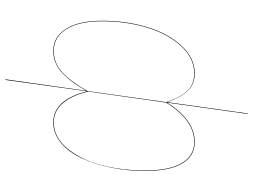

<svg xmlns="http://www.w3.org/2000/svg" viewBox="-136 -632 958 727"><g transform="rotate(90 343.5 -269.0)"><path d="M280.8 189.9 324.2 -116.2Q308.6 -88.4 294.2 -68.1Q279.8 -47.9 261.2 -29.3Q242.7 -10.7 220.5 -1Q198.2 8.8 172.9 8.8Q120.1 8.8 89.6 -39.6Q59.1 -87.9 59.1 -175.8Q59.1 -267.1 83 -346.4Q106.9 -425.8 153.3 -476.3Q199.7 -526.9 258.8 -526.9Q299.3 -526.9 325 -499.5Q350.6 -472.2 367.2 -422.9L410.2 -728H412.1L369.1 -422.9Q435.5 -526.9 518.1 -526.9Q572.3 -526.9 600.1 -478.3Q627.9 -429.7 627.9 -339.8Q627.9 -273.4 615.5 -211.4Q603 -149.4 580.3 -100.1Q557.6 -50.8 522.2 -21Q486.8 8.8 443.8 8.8Q358.4 8.8 326.2 -119.1L283.2 189.9ZM172.9 6.8Q220.2 6.8 255.9 -26.6Q291.5 -60.1 325.2 -121.1L367.2 -418.9Q350.1 -471.2 325 -498Q299.8 -524.9 258.8 -524.9Q200.2 -524.9 154.3 -474.6Q108.4 -424.3 84.7 -345.5Q61 -266.6 61 -175.8Q61 -88.9 90.8 -41Q120.6 6.8 172.9 6.8ZM443.8 6.8Q500 6.8 542.5 -44.2Q585 -95.2 605.5 -172.9Q626 -250.5 626 -339.8Q626 -428.7 598.6 -476.8Q571.3 -524.9 518.1 -524.9Q435.1 -524.9 369.1 -418.9L327.1 -124Q341.3 -63 370.6 -28.1Q399.9 6.8 443.8 6.8Z"/></g></svg>

Font: Fira Sans Compressed Two
Style: Italic
Weight: 100
Width: 3
Italic angle: -8°
Designer: Carrois Corporate & Edenspiekermann AG
Foundry: Carrois Corporate GbR & Edenspiekermann AG
Version: Version 4.203;PS 004.203;hotconv 1.0.88;makeotf.lib2.5.64775